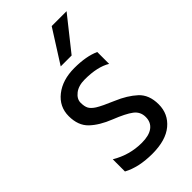

<svg xmlns="http://www.w3.org/2000/svg" viewBox="-223 -784 858 858"><g transform="rotate(-45 206.0 -355.0)"><path d="M257 -560H188L287 -716H381ZM59 -25V-102Q126 -62 203 -62Q249 -62 273 -80Q297 -98 297 -131.5Q297 -165 270.5 -185Q244 -205 184.5 -228.5Q125 -252 90.5 -285Q56 -318 56 -377.5Q56 -437 103.5 -474.5Q151 -512 226 -512Q301 -512 349 -490V-415Q303 -443 223 -443Q183 -443 159.5 -424.5Q136 -406 136 -382.5Q136 -359 143 -345.5Q150 -332 170 -319Q194 -304 250 -280.5Q306 -257 342 -224Q378 -191 378 -130.5Q378 -70 332.5 -32Q287 6 201.5 6Q116 6 59 -25Z"/></g></svg>

Font: Hind Madurai
Style: Regular
Weight: 400
Designer: Jyotish Sonowal
Foundry: Indian Type Foundry
Version: Version 0.702;PS 1.0;hotconv 1.0.81;makeotf.lib2.5.63406